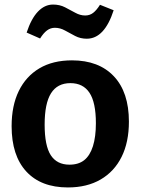

<svg xmlns="http://www.w3.org/2000/svg" viewBox="-20 -811 617 843"><path d="M296 -546Q414 -546 480 -476Q546 -406 546 -277Q546 -187 514 -122.5Q482 -58 422 -23Q362 12 278 12Q160 12 95.5 -58Q31 -128 31 -257Q31 -347 62.5 -411.5Q94 -476 153 -511Q212 -546 296 -546ZM289 -446Q232 -446 204 -401.5Q176 -357 176 -264Q176 -171 203 -129.5Q230 -88 285 -88Q325 -88 350 -108Q375 -128 388 -169Q401 -210 401 -270Q401 -361 373 -403.5Q345 -446 289 -446ZM361 -641Q333 -641 310 -653Q287 -665 265.5 -677Q244 -689 221 -689Q202 -689 186.5 -677.5Q171 -666 156 -642L97 -668Q117 -729 146.5 -760Q176 -791 213 -791Q242 -791 265.5 -779Q289 -767 310.5 -755Q332 -743 354 -743Q374 -743 389 -754.5Q404 -766 419 -790L479 -766Q459 -704 429.5 -672.5Q400 -641 361 -641Z"/></svg>

Font: Bitter Thin
Style: Bold
Weight: 700
Version: Version 3.021